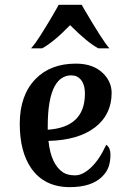

<svg xmlns="http://www.w3.org/2000/svg" viewBox="-20 -767 532 797"><path d="M420.9 -166Q438.5 -154.3 438.5 -125.2Q438.5 -96.2 430.7 -74.2Q422.9 -52.2 403.3 -33.2Q359.4 9.8 269.5 9.8Q165 9.8 110.4 -67.4Q62 -136.2 62 -253.4Q62 -371.6 127.4 -439Q189.5 -502.9 295.4 -502.9Q369.1 -502.9 410.6 -460Q443.4 -425.8 443.4 -381.1Q443.4 -336.4 426 -300.5Q408.7 -264.6 375 -238.8Q305.7 -185.1 181.2 -182.1Q191.4 -84 242.7 -50.8Q261.2 -39.1 292 -39.1Q322.8 -39.1 357.4 -71.3Q392.1 -103.5 420.9 -166ZM178.2 -228.5Q332.5 -238.8 332.5 -377.9Q332.5 -430.2 301.3 -448.2Q290.5 -454.1 272.9 -454.1Q255.4 -454.1 237.5 -443.4Q219.7 -432.6 206.5 -408.2Q178.2 -355 178.2 -243.7ZM388.2 -566.4Q343.8 -589.8 271 -662.6Q201.7 -591.3 154.8 -566.4H108.9Q126.5 -585.9 146 -616.7Q186.5 -681.6 197.8 -701.7L215.8 -732.9Q222.2 -744.6 223.6 -747.1H319.3Q320.3 -744.6 327.1 -732.9Q409.2 -592.8 434.1 -566.4Z"/></svg>

Font: Amarante
Style: Regular
Weight: 400
Designer: Karolina Lach
Foundry: Sorkin Type Co.
Version: Version 1.001